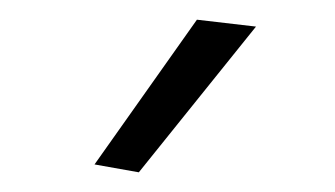

<svg xmlns="http://www.w3.org/2000/svg" viewBox="-20 -770 340 195"><path d="M180 -750 240 -743 121 -595 76 -603Z"/></svg>

Font: Antic Slab
Style: Regular
Weight: 400
Designer: Santiago Orozco
Foundry: Santiago Orozco
Version: Version 001.002